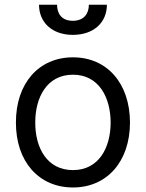

<svg xmlns="http://www.w3.org/2000/svg" viewBox="-20 -801 632 832"><path d="M365.1 -780.5C365.1 -743.6 345.2 -710.9 295.5 -710.9C245.7 -710.9 227.3 -743.6 227.3 -780.5H149.1C149.1 -703.8 206 -649.9 295.5 -649.9C386.4 -649.9 443.2 -703.8 443.2 -780.5ZM296.2 11.4C443.5 11.4 543 -100.9 543.3 -269.9C543 -440.3 443.5 -552.6 296.2 -552.6C148.1 -552.6 48.7 -440.3 49 -269.9C48.7 -100.9 148.1 11.4 296.2 11.4ZM296.2 -63.9C183.6 -63.9 132.5 -160.5 132.8 -269.9C132.5 -379.3 183.6 -477.3 296.2 -477.3C408 -477.3 459.2 -379.3 459.5 -269.9C459.2 -160.5 408 -63.9 296.2 -63.9Z"/></svg>

Font: Riot Sans 2.0
Style: Regular
Weight: 400
Designer: Rasmus Andersson
Foundry: rsms
Version: Version 3.006;hotconv 1.0.109;makeotfexe 2.5.65596